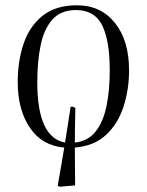

<svg xmlns="http://www.w3.org/2000/svg" viewBox="-20 -545 555 726"><path d="M207 161 198 158Q205 119 211 84Q217 49 223 13Q139 6 93 -62Q47 -130 47 -235Q47 -313 69 -379Q91 -445 140.5 -485Q190 -525 271 -525Q361 -525 414.5 -458.5Q468 -392 468 -279Q468 -206 447 -141.5Q426 -77 381 -35Q336 7 263 13Q263 49 263.5 82.5Q264 116 264 156ZM263 -6Q312 -11 341 -47Q370 -83 382.5 -143Q395 -203 395 -279Q395 -391 366.5 -449Q338 -507 267 -507Q211 -507 179 -472Q147 -437 134 -375.5Q121 -314 121 -234Q121 -25 226 -6Q231 -36 236 -69.5Q241 -103 247 -141L254 -142L265 -137Q264 -97 263.5 -65.5Q263 -34 263 -6Z"/></svg>

Font: Literata 72pt Light
Style: Italic
Weight: 300
Italic angle: -2°
Designer: Latin by Veronika Burian and Jose Scaglione. Greek by Irene Vlachou. Cyrillic by Vera Evstafieva
Foundry: TypeTogether
Version: Version 3.002